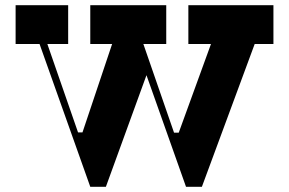

<svg xmlns="http://www.w3.org/2000/svg" viewBox="-20 -720 1111 738"><path d="M1031 -700H704V-551H791L667 -210H649L531 -551H619V-700H327V-551H411L297 -211H280L162 -551H242V-700H40V-551H132L327 -2H387L543 -431L695 -2H756L959 -551H1031Z"/></svg>

Font: Space Cowgirl Bold
Style: Regular
Weight: 700
Designer: Valery Marier
Foundry: Valery Marier
Version: Version 1.000;hotconv 1.0.109;makeotfexe 2.5.65596